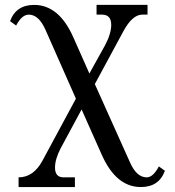

<svg xmlns="http://www.w3.org/2000/svg" viewBox="-20 -508 704 772"><path d="M308.1 -67.9 224.1 87.9Q201.2 131.8 201.2 166Q201.2 205.1 235.8 205.1H281.2V244.1H54.7V205.1Q114.7 205.1 150.9 137.7L285.2 -111.3L162.6 -388.7Q135.7 -449.2 95.7 -449.2Q67.9 -449.2 44.9 -405.3L20.5 -422.9Q44.4 -488.3 117.2 -488.3Q216.8 -488.3 274.4 -358.9L339.4 -212.4L402.3 -325.7Q427.2 -372.6 427.2 -408.2Q427.2 -449.2 390.1 -449.2H368.2V-488.3H573.2V-449.2H552.2Q512.2 -449.2 476.1 -382.3L361.3 -169.9L503.4 146.5Q529.8 205.1 569.8 205.1Q595.7 205.1 618.7 161.1L643.1 178.7Q619.1 244.1 546.4 244.1Q446.8 244.1 389.2 114.3Z"/></svg>

Font: Munson
Style: Regular
Weight: 400
Designer: Paul James MIller
Foundry: High-Logic / Made with FontCreator
Version: Version 2.10;May 5, 2019;FontCreator 11.5.0.2430 64-bit